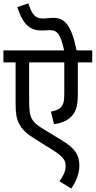

<svg xmlns="http://www.w3.org/2000/svg" viewBox="-20 -916 558 1120"><path d="M518 -552V-622H427C396 -771 357 -812 291 -812C268 -812 249 -808 231 -808C183 -808 167 -833 145 -896L81 -875C116 -763 163 -738 224 -738C240 -738 256 -740 273 -740C316 -740 334 -712 354 -622H0V-552H71V-311C71 -257 76 -226 89 -200C106 -161 140 -132 185 -105L273 -50C349 -4 363 18 363 53C363 86 345 116 327 142L396 184C418 150 443 105 443 50C443 -14 415 -53 340 -98L238 -160C159 -208 150 -229 150 -335V-552H355V-369C355 -321 349 -305 335 -290C322 -276 303 -270 277 -265L295 -192C345 -198 382 -217 404 -245C426 -273 434 -306 434 -370V-552Z"/></svg>

Font: Noto Sans SemiCondensed
Style: Italic
Weight: 400
Width: 4
Italic angle: -12°
Designer: Monotype Design Team
Foundry: Monotype Imaging Inc.
Version: Version 2.013